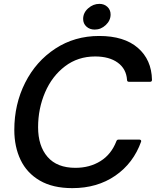

<svg xmlns="http://www.w3.org/2000/svg" viewBox="-20 -961 806 993"><path d="M54 -289Q54 -422 110 -533Q166 -644 266 -709.5Q366 -775 493 -775Q622 -775 693 -713.5Q764 -652 766 -548Q766 -538 756 -538H647Q637 -538 637 -548Q633 -605 589 -637Q545 -669 472 -669Q383 -669 316 -618Q249 -567 213 -483Q177 -399 177 -303Q177 -206 226 -149.5Q275 -93 370 -93Q444 -93 500 -128Q556 -163 582 -231Q585 -239 593 -239H701Q706 -239 708.5 -236Q711 -233 710 -229Q670 -117 576.5 -52.5Q483 12 354 12Q253 12 186 -27Q119 -66 86.5 -134Q54 -202 54 -289ZM410 -863Q410 -895 436 -918Q462 -941 494 -941Q519 -941 535.5 -925.5Q552 -910 552 -886Q552 -855 527 -831.5Q502 -808 470 -808Q444 -808 427 -823.5Q410 -839 410 -863Z"/></svg>

Font: Open Sauce Two Medium Italic
Style: Regular
Weight: 500
Italic angle: -10°
Designer: Alfredo Marco Pradil
Foundry: Creative Sauce Fz LLC
Version: Version 1.477